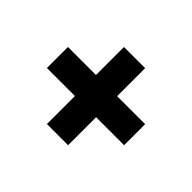

<svg xmlns="http://www.w3.org/2000/svg" viewBox="-107 -723 876 876"><g transform="rotate(45 331.0 -284.5)"><path d="M262.7 -216.8H82V-352.5H262.7V-533.2H399.4V-352.5H580.1V-216.8H399.4V-36.1H262.7Z"/></g></svg>

Font: Pretendard JP ExtraBold
Style: Regular
Weight: 800
Designer: Base glyphs from Inter by Rasmus Andersson; Hangeul glyphs from Noto Sans CJK(Source Han Sans) by Jang Soo-young and Kan
Foundry: Kil Hyung-jin
Version: Version 1.309